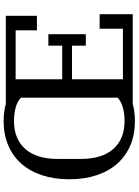

<svg xmlns="http://www.w3.org/2000/svg" viewBox="127 -877 762 1056"><g transform="rotate(-90 508.0 -349.0)"><path d="M370 12Q296 12 237 -13Q178 -38 136.5 -84.5Q95 -131 72.5 -198Q50 -265 50 -349Q50 -433 72.5 -500Q95 -567 136.5 -613.5Q178 -660 237 -685Q296 -710 370 -710Q422 -710 464 -698H949V-527H869V-644H600V-388H785V-464H848V-258H785V-334H600V-54H878V-182H958V0H464Q422 12 370 12ZM370 -45Q411 -45 444 -54Q477 -63 499 -83V-615Q477 -635 444 -644Q411 -653 370 -653Q318 -653 279 -636Q240 -619 214 -588Q188 -557 175 -513.5Q162 -470 162 -417V-281Q162 -228 175 -184.5Q188 -141 214 -110Q240 -79 279 -62Q318 -45 370 -45Z"/></g></svg>

Font: IBM Plex Serif Text
Style: Regular
Weight: 450
Designer: Mike Abbink, Paul van der Laan, Pieter van Rosmalen
Foundry: Bold Monday
Version: Version 3.001